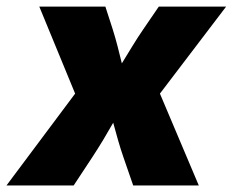

<svg xmlns="http://www.w3.org/2000/svg" viewBox="-54 -566 710 586"><path d="M-34.2 0 175.3 -280.3 65.9 -545.9H267.6L290 -476.6Q297.9 -451.7 304.7 -425.3Q311.5 -398.9 317.9 -372.6Q334 -398.9 350.1 -425.3Q366.2 -451.7 383.3 -476.6L430.7 -545.9H636.2L434.1 -280.3L552.7 0H352.5L322.8 -85.9Q314 -111.3 306.4 -137.9Q298.8 -164.6 291.5 -191.4Q276.4 -164.6 260.3 -137.9Q244.1 -111.3 227.5 -85.9L170.9 0Z"/></svg>

Font: Inter Black
Style: Italic
Weight: 900
Italic angle: -9.39999°
Designer: Rasmus Andersson
Foundry: rsms
Version: Version 4.000;git-a52131595